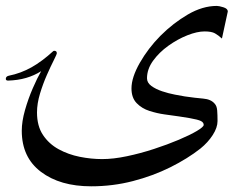

<svg xmlns="http://www.w3.org/2000/svg" viewBox="-37 -470 857 658"><path d="M743.7 -430.7 723.6 -337.9Q711.4 -349.1 699.7 -355.7Q688 -362.3 664.1 -362.3Q638.7 -362.3 605.2 -349.1Q571.8 -335.9 540 -313.2Q508.3 -290.5 487.5 -261.7Q466.8 -232.9 466.8 -201.7Q466.8 -186.5 481.7 -175.5Q496.6 -164.6 518.6 -157.2Q540.5 -149.9 562 -145.8Q583.5 -141.6 596.2 -139.6Q632.8 -134.3 659.4 -132.1Q686 -129.9 698.7 -114.7Q706.1 -106.9 707.3 -91.6Q708.5 -76.2 708.5 -55.2Q708.5 -32.7 692.1 -7.3Q675.8 18.1 649.9 39.1Q606 73.7 546.6 103.3Q487.3 132.8 418.5 150.6Q349.6 168.5 275.4 168.5Q168.9 168.5 103.3 118.9Q37.6 69.3 37.6 -22Q37.6 -53.7 48.6 -92.5Q59.6 -131.3 75.2 -167.2Q90.8 -203.1 104 -226.1Q80.1 -210.9 52.2 -202.9Q24.4 -194.8 -9.3 -193.8Q-17.1 -193.8 -17.1 -199.7Q-17.1 -208 -7.3 -210.4Q34.7 -218.8 71.3 -239.5Q107.9 -260.3 145 -294.4Q146.5 -295.9 148.9 -295.9Q157.7 -295.9 157.7 -287.6Q157.7 -284.2 147.5 -263.9Q137.2 -243.7 123.8 -213.4Q110.4 -183.1 100.1 -149.2Q89.8 -115.2 89.8 -84.5Q89.8 -38.1 110.4 -7.3Q130.9 23.4 164.1 41.5Q197.3 59.6 236.3 67.4Q275.4 75.2 313 75.2Q351.6 75.2 397.9 65.4Q444.3 55.7 490.7 40.5Q537.1 25.4 575.7 9Q614.3 -7.3 637.7 -21.2Q661.1 -35.2 661.1 -42Q661.1 -50.3 651.6 -55.2Q642.1 -60.1 613 -65.2Q584 -70.3 525.9 -78.1Q501.5 -81.5 475.3 -89.8Q449.2 -98.1 431.4 -116.5Q413.6 -134.8 413.6 -167Q413.6 -204.6 442.1 -254.6Q470.7 -304.7 512.7 -347.2Q556.6 -391.1 606.9 -420.4Q657.2 -449.7 706.1 -449.7Q713.4 -449.7 728.5 -445.1Q743.7 -440.4 743.7 -430.7Z"/></svg>

Font: Scheherazade New Rohingya
Style: Regular
Weight: 400
Designer: SIL International
Foundry: SIL International
Version: Version 3.000 ; LngRng